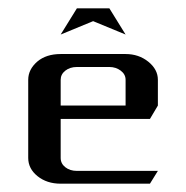

<svg xmlns="http://www.w3.org/2000/svg" viewBox="-20 -442 448 462"><path d="M47.9 -62V-250Q47.9 -274.9 69.8 -293.9Q91.3 -312 126 -312H282.2Q314 -312 336.9 -293.5Q359.9 -274.9 359.9 -250V-188L340.8 -155.8H126V-62Q126 -48.3 137.2 -39.6Q148.4 -30.8 165 -30.8H359.9L340.8 0H126Q92.8 0 70.3 -18.1Q47.9 -36.1 47.9 -62ZM126 -188H282.2V-250Q282.2 -263.2 270.5 -272Q258.8 -280.8 243.2 -280.8H165Q148.4 -280.8 137.2 -272Q126 -263.2 126 -250ZM126 -358.9 165 -421.9H243.2L282.2 -358.9L204.1 -391.1Z"/></svg>

Font: Hhenum
Style: Regular
Weight: 400
Designer: T. Christopher White
Version: Version 1.0